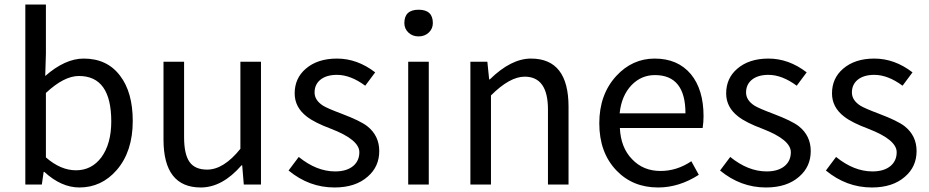

<svg xmlns="http://www.w3.org/2000/svg" viewBox="-20 -816 4109 849"><path d="M176 -56H173L165 0H92V-796H183V-578L180 -480Q268 -557 350 -557Q454 -557 511 -481Q567 -408 567 -281Q567 -146 496 -64Q429 13 331 13Q251 13 176 -56ZM428 -120Q472 -180 472 -279Q472 -480 329 -480Q263 -480 183 -405V-120Q248 -63 316 -63Q385 -63 428 -120Z M703 -199V-543H794V-210Q794 -134 818 -100Q842 -66 896 -66Q969 -66 1043 -158V-543H1134V0H1058L1051 -85H1048Q963 13 868 13Q703 13 703 -199Z M1256 -62 1301 -122Q1380 -58 1462 -58Q1514 -58 1543 -83Q1569 -106 1569 -143Q1569 -198 1445 -246Q1370 -274 1336 -301Q1283 -342 1283 -403Q1283 -470 1332 -512Q1384 -557 1470 -557Q1560 -557 1639 -496L1595 -437Q1530 -485 1470 -485Q1422 -485 1395 -462Q1371 -441 1371 -407Q1371 -373 1408 -349Q1427 -337 1491 -313Q1573 -282 1604 -258Q1657 -216 1657 -148Q1657 -79 1606 -35Q1552 13 1459 13Q1347 13 1256 -62Z M1785 -543H1876V0H1785ZM1786 -672Q1768 -689 1768 -714Q1768 -773 1831 -773Q1894 -773 1894 -714Q1894 -689 1876 -672Q1858 -655 1831 -655Q1804 -655 1786 -672Z M2060 -543H2135L2143 -465H2146Q2240 -557 2328 -557Q2494 -557 2494 -344V0H2403V-332Q2403 -477 2300 -477Q2234 -477 2151 -394V0H2060Z M2706 -62Q2630 -141 2630 -271Q2630 -398 2705 -480Q2776 -557 2875 -557Q2977 -557 3035 -488Q3091 -420 3091 -302Q3091 -276 3087 -250H2721Q2725 -163 2775 -112Q2824 -60 2901 -60Q2973 -60 3037 -103L3070 -43Q2983 13 2890 13Q2778 13 2706 -62ZM3011 -315Q3011 -484 2876 -484Q2816 -484 2773 -440Q2728 -393 2720 -315Z M3164 -62 3209 -122Q3288 -58 3370 -58Q3422 -58 3451 -83Q3477 -106 3477 -143Q3477 -198 3353 -246Q3278 -274 3244 -301Q3191 -342 3191 -403Q3191 -470 3240 -512Q3292 -557 3378 -557Q3468 -557 3547 -496L3503 -437Q3438 -485 3378 -485Q3330 -485 3303 -462Q3279 -441 3279 -407Q3279 -373 3316 -349Q3335 -337 3399 -313Q3481 -282 3512 -258Q3565 -216 3565 -148Q3565 -79 3514 -35Q3460 13 3367 13Q3255 13 3164 -62Z M3632 -62 3677 -122Q3756 -58 3838 -58Q3890 -58 3919 -83Q3945 -106 3945 -143Q3945 -198 3821 -246Q3746 -274 3712 -301Q3659 -342 3659 -403Q3659 -470 3708 -512Q3760 -557 3846 -557Q3936 -557 4015 -496L3971 -437Q3906 -485 3846 -485Q3798 -485 3771 -462Q3747 -441 3747 -407Q3747 -373 3784 -349Q3803 -337 3867 -313Q3949 -282 3980 -258Q4033 -216 4033 -148Q4033 -79 3982 -35Q3928 13 3835 13Q3723 13 3632 -62Z"/></svg>

Font: KaiGen Gothic CN Regular
Style: Regular
Weight: 400
Designer: Ryoko NISHIZUKA  (kana & ideographs); Paul D. Hunt (Latin, Greek & Cyrillic); Wenlong ZHANG  (bopomofo); Sandoll Communi
Foundry: Adobe Systems Incorporated
Version: Version 1.002.20150501